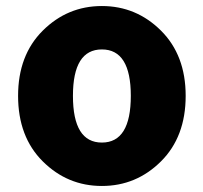

<svg xmlns="http://www.w3.org/2000/svg" viewBox="-20 -603 675 637"><path d="M40 -285Q40 -420 122 -501.5Q204 -583 318 -583Q432 -583 514 -501.5Q596 -420 596 -285Q596 -149 514 -67.5Q432 14 318 14Q204 14 122 -67.5Q40 -149 40 -285ZM414 -285Q414 -439 318 -439Q222 -439 222 -285Q222 -130 318 -130Q414 -130 414 -285Z"/></svg>

Font: Swei Half Moon CJK SC
Style: Black
Weight: 900
Version: Version 2.071